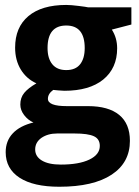

<svg xmlns="http://www.w3.org/2000/svg" viewBox="-20 -520 548 757"><path d="M241.2 -419.4Q167.5 -419.4 167.5 -330.6Q167.5 -289.6 186.3 -266.6Q205.1 -243.7 241.2 -243.7Q277.8 -243.7 295.9 -266.6Q314 -289.6 314 -330.6Q314 -419.4 241.2 -419.4ZM326.7 -491.2H498V-423.3L420.9 -403.3Q441.9 -370.6 441.9 -329.6Q441.9 -251 386.7 -206.1Q332 -162.1 233.9 -162.1L209.5 -163.6L189.9 -165.5Q168.9 -150.4 168.9 -130.4Q168.9 -101.6 243.2 -101.6H326.7Q407.7 -101.6 450 -66.9Q492.2 -32.2 492.2 35.2Q492.2 121.1 420.4 168.5Q348.1 216.3 213.9 216.3Q111.8 216.3 57.1 180.7Q2.4 145 2.4 80.1Q2.4 35.6 30.3 5.9Q58.1 -23.9 111.8 -37.1Q90.3 -46.4 75.2 -66.2Q60.1 -85.9 60.1 -107.9Q60.1 -134.8 75.4 -153.6Q90.8 -172.4 123.5 -191.4Q84.5 -209 62 -245.8Q39.6 -282.7 39.6 -332Q39.6 -412.6 92 -456.5Q144.5 -500.5 241.2 -500.5Q259.8 -500.5 290 -496.6Q321.8 -492.7 326.7 -491.2ZM143.6 23.4Q118.7 41 118.7 69.3Q118.7 97.2 145.3 113Q171.9 128.9 219.7 128.9Q291.5 128.9 332.5 109.1Q373.5 89.4 373.5 55.2Q373.5 27.8 350.1 17.1Q326.7 6.3 274.4 6.3H205.1Q168.9 6.3 143.6 23.4Z"/></svg>

Font: Khula Bold
Style: Regular
Weight: 700
Designer: Erin McLaughlin, Steve Matteson
Version: Version 1.000;PS 1.0;hotconv 1.0.72;makeotf.lib2.5.5900